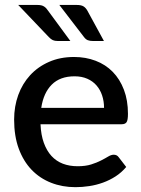

<svg xmlns="http://www.w3.org/2000/svg" viewBox="-20 -748 571 775"><path d="M279 -518C241.3 -518 207.6 -511.4 177.8 -498.2C147.9 -485.1 122.6 -467.2 101.7 -444.5C80.9 -421.8 64.9 -395.2 53.7 -364.5C42.6 -333.8 37 -300.8 37 -265.5C37 -221.2 43.2 -182 55.7 -148C68.2 -114 85.6 -85.5 107.7 -62.5C129.9 -39.5 156.1 -22.1 186.2 -10.3C216.4 1.6 249.2 7.5 284.5 7.5C302.5 7.5 321 6.1 340 3.2C359 0.4 377.5 -4.3 395.5 -10.8C413.5 -17.3 430.5 -25.7 446.5 -36C462.5 -46.3 476.8 -59 489.5 -74L459 -113.5C454.3 -120.2 447.7 -123.5 439 -123.5C432.3 -123.5 425 -121.1 417 -116.3C409 -111.4 399.3 -106.1 388 -100.3C376.7 -94.4 363.3 -89.1 348 -84.2C332.7 -79.4 314.5 -77 293.5 -77C271.5 -77 251.6 -80.4 233.7 -87.2C215.9 -94.1 200.6 -104.5 187.7 -118.5C174.9 -132.5 164.7 -150.1 157 -171.2C149.3 -192.4 144.8 -217.5 143.5 -246.5H471C480.7 -246.5 487.3 -249.3 491 -255C494.7 -260.7 496.5 -271.8 496.5 -288.5C496.5 -324.8 491.1 -357.2 480.2 -385.7C469.4 -414.2 454.3 -438.3 435 -458C415.7 -477.7 392.7 -492.6 366 -502.7C339.3 -512.9 310.3 -518 279 -518ZM281 -440C300.3 -440 317.4 -436.7 332.2 -430.2C347.1 -423.7 359.5 -414.7 369.5 -403.2C379.5 -391.7 387.1 -378.2 392.2 -362.7C397.4 -347.2 400 -330.5 400 -312.5H146.5C152.5 -352.8 166.7 -384.2 189 -406.5C211.3 -428.8 242 -440 281 -440ZM290 -728H219.5L319 -598.5C323.7 -592.2 328.8 -587.9 334.5 -585.7C340.2 -583.6 347 -582.5 355 -582.5H399.5L333.5 -703.5C329.2 -711.8 323.8 -718 317.5 -722C311.2 -726 302 -728 290 -728ZM131 -728H53.5L177 -598.5C182.7 -592.5 188.1 -588.3 193.2 -586C198.4 -583.7 205 -582.5 213 -582.5H264L175 -703.5C172.3 -707.5 169.7 -711 167 -714C164.3 -717 161.3 -719.6 158 -721.7C154.7 -723.9 150.8 -725.5 146.5 -726.5C142.2 -727.5 137 -728 131 -728Z"/></svg>

Font: Lato Semibold
Style: Regular
Weight: 600
Designer: Lukasz Dziedzic
Foundry: tyPoland Lukasz Dziedzic
Version: Version 2.006; 2014-01-15